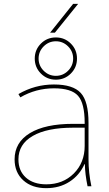

<svg xmlns="http://www.w3.org/2000/svg" viewBox="-20 -970 567 1000"><path d="M266 -800H241L361 -950H387ZM422 -115H420Q394 -57 342 -23.5Q290 10 221 10Q146 10 101 -31Q56 -72 56 -140Q56 -228 135.5 -276.5Q215 -325 361 -325H421V-330Q421 -432 386.5 -471Q352 -510 261 -510Q167 -510 86 -463L76 -480Q162 -530 261 -530Q360 -530 400.5 -486Q441 -442 441 -330V-140Q441 -70 456 0H436Q423 -62 422 -115ZM349 -743Q381 -711 381 -665Q381 -619 349 -587Q317 -555 271 -555Q225 -555 193 -587Q161 -619 161 -665Q161 -711 193 -743Q225 -775 271 -775Q317 -775 349 -743ZM334.5 -601.5Q361 -628 361 -665Q361 -702 334.5 -728.5Q308 -755 271 -755Q234 -755 207.5 -728.5Q181 -702 181 -665Q181 -628 207.5 -601.5Q234 -575 271 -575Q308 -575 334.5 -601.5ZM76 -140Q76 -80 115 -45Q154 -10 221 -10Q308 -10 364.5 -66.5Q421 -123 421 -210V-305H361Q225 -305 150.5 -262Q76 -219 76 -140Z"/></svg>

Font: Mplus 1p Thin
Style: Regular
Weight: 250
Version: Version 1.061